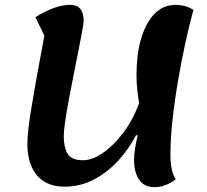

<svg xmlns="http://www.w3.org/2000/svg" viewBox="-20 -746 855 792"><path d="M617 26Q587 26 569 11.5Q551 -3 542 -28Q533 -53 533 -85Q533 -110 537.5 -136.5Q542 -163 548 -188H541Q511 -130 466.5 -82Q422 -34 366.5 -5Q311 24 247 24Q205 24 175.5 10Q146 -4 128 -28Q110 -52 101.5 -83.5Q93 -115 93 -149Q93 -172 96 -204Q99 -236 107 -286Q115 -336 128.5 -412Q142 -488 163 -599L126 -675Q167 -701 203 -713.5Q239 -726 270 -726Q325 -726 325 -660Q325 -651 319 -617.5Q313 -584 303.5 -536.5Q294 -489 283.5 -436Q273 -383 263.5 -332.5Q254 -282 248.5 -243Q243 -204 243 -185Q243 -138 259 -111.5Q275 -85 322 -85Q360 -85 403.5 -114.5Q447 -144 487.5 -197Q528 -250 554 -321Q550 -342 546.5 -372.5Q543 -403 543 -438Q543 -477 548 -518Q553 -559 565 -596Q577 -633 596 -662.5Q615 -692 642 -709Q669 -726 706 -726Q724 -726 742.5 -721Q761 -716 778 -705Q763 -652 746.5 -577.5Q730 -503 715.5 -419.5Q701 -336 692 -255Q683 -174 683 -108Q683 -40 705 -6Q683 10 661.5 18Q640 26 617 26Z"/></svg>

Font: Lemonada Medium
Style: Regular
Weight: 500
Designer: Mohamed Gaber (Arabic), Eduardo Tunni (Latin)
Foundry: Kief Type Foundry
Version: Version 4.004; ttfautohint (v1.8.2)